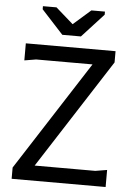

<svg xmlns="http://www.w3.org/2000/svg" viewBox="-60 -942 682 987"><g transform="rotate(5 281.5 -449.0)"><path d="M38 0V-58L401 -622H110L50 -612V-700H513V-642L150 -78H463L523 -88V0ZM233 -760 121 -882V-898H191L281 -819L371 -898H441V-882L329 -760Z"/></g></svg>

Font: AR One Sans
Style: Regular
Weight: 400
Designer: Niteesh Yadav
Foundry: Niteesh Yadav
Version: Version 1.001;gftools[0.9.33]